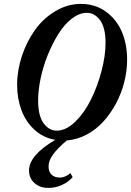

<svg xmlns="http://www.w3.org/2000/svg" viewBox="-20 -696 662 969"><path d="M224.1 252.4Q181.6 252.4 154.1 228Q126.5 203.6 126.5 164.6Q126.5 87.9 258.8 9.8Q198.7 -0.5 154.5 -40.8Q110.4 -81.1 88.4 -139.6Q66.4 -198.2 66.4 -267.6Q66.4 -340.8 90.8 -414.1Q115.2 -487.3 157 -545.4Q198.7 -603.5 259.8 -639.9Q320.8 -676.3 388.7 -676.3Q460.4 -676.3 514.4 -637.2Q568.4 -598.1 595 -535.2Q621.6 -472.2 621.6 -395.5Q621.6 -338.9 607.2 -281.7Q592.8 -224.6 565.4 -173.6Q538.1 -122.6 501.5 -82.3Q464.8 -42 417 -16.6Q369.1 8.8 317.4 12.7Q270.5 52.2 247.8 83.5Q225.1 114.7 225.1 143.1Q225.1 170.9 240.2 185.5Q255.4 200.2 283.2 200.2Q308.6 200.2 335.4 177.7L346.7 197.8Q325.2 222.7 292.7 237.5Q260.3 252.4 224.1 252.4ZM266.1 -36.6Q313.5 -36.6 359.9 -81.8Q406.2 -127 439.2 -193.8Q472.2 -260.7 492.4 -337.9Q512.7 -415 512.7 -479Q512.7 -556.6 485.1 -594Q457.5 -631.3 418.5 -631.3Q380.4 -631.3 342.5 -602.1Q304.7 -572.8 274.9 -524.9Q245.1 -477.1 221.4 -419.2Q197.8 -361.3 185.1 -300.8Q172.4 -240.2 172.4 -189Q172.4 -111.3 200 -74Q227.5 -36.6 266.1 -36.6Z"/></svg>

Font: Elstob 6pt SemiBold
Style: Italic
Weight: 600
Italic angle: -20°
Designer: Peter S. Baker
Version: Version 1.015